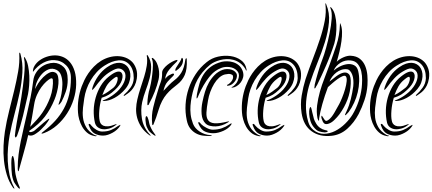

<svg xmlns="http://www.w3.org/2000/svg" viewBox="-23 -804 2561 1137"><path d="M428 -303Q427 -260 413 -215.5Q399 -171 374 -132Q349 -93 314.5 -62.5Q280 -32 238 -16Q225 -11 223 -14Q223 -17 226.5 -19Q230 -21 235 -26Q274 -56 304 -89Q334 -122 355 -160.5Q376 -199 386.5 -244Q397 -289 397 -342Q397 -389 368.5 -417.5Q340 -446 299 -448Q267 -450 233.5 -432.5Q200 -415 172 -378Q171 -397 182 -415Q193 -433 211.5 -446.5Q230 -460 254 -468Q278 -476 303 -476Q327 -476 350 -466.5Q373 -457 391 -436Q409 -415 419 -382.5Q429 -350 428 -303ZM143 -247Q129 -184 113.5 -119.5Q98 -55 78 0Q76 2 73.5 7Q71 12 69 10Q68 10 66 5Q65 3 65 0Q66 -13 69 -33Q72 -53 75.5 -74Q79 -95 83 -115.5Q87 -136 90 -151Q91 -157 95 -178.5Q99 -200 103.5 -229Q108 -258 112.5 -291.5Q117 -325 120 -357Q123 -389 123.5 -415Q124 -441 120 -455Q119 -459 119 -462.5Q119 -466 120 -466Q122 -466 124 -463Q126 -460 127 -458Q138 -440 143.5 -413Q149 -386 150.5 -356Q152 -326 149.5 -297Q147 -268 143 -247ZM179 -184Q173 -146 167.5 -115.5Q162 -85 156 -53Q179 -77 196.5 -96.5Q214 -116 227.5 -136Q241 -156 252.5 -178Q264 -200 275 -229Q284 -254 288 -283Q292 -312 290 -330Q290 -336 286.5 -339Q283 -342 274 -338Q265 -333 251 -320.5Q237 -308 222.5 -288.5Q208 -269 196 -242.5Q184 -216 179 -184ZM186 -277Q190 -290 203 -310Q216 -330 233 -347Q250 -364 269 -373.5Q288 -383 305 -374Q317 -368 321 -349.5Q325 -331 323 -308Q321 -285 314.5 -259.5Q308 -234 300 -215Q277 -158 242.5 -113Q208 -68 150 -29Q149 -24 152.5 -22.5Q156 -21 161.5 -22Q167 -23 173.5 -26Q180 -29 185 -34Q196 -43 209.5 -55Q223 -67 236 -78Q249 -89 258 -95.5Q267 -102 269 -101Q270 -100 267 -94.5Q264 -89 259 -82Q254 -75 249 -68.5Q244 -62 242 -60Q229 -46 218.5 -35.5Q208 -25 193 -15Q181 -6 169.5 -2.5Q158 1 144 -4Q133 46 117.5 100Q102 154 91 196Q88 212 85 210Q83 208 82.5 203Q82 198 82 192Q82 150 87 111Q92 72 100 32.5Q108 -7 117.5 -47.5Q127 -88 137 -132Q148 -180 157.5 -225.5Q167 -271 174 -327Q177 -351 189 -371Q201 -391 218 -404.5Q235 -418 255.5 -425Q276 -432 296 -432Q329 -431 353.5 -407.5Q378 -384 378 -332Q378 -294 366.5 -261Q355 -228 341 -201Q339 -198 332.5 -190Q326 -182 324 -184Q323 -185 325.5 -193Q328 -201 330 -206Q336 -222 341 -249Q346 -276 346.5 -304Q347 -332 339.5 -356Q332 -380 312 -390Q288 -402 265.5 -393.5Q243 -385 225.5 -366Q208 -347 197 -322.5Q186 -298 186 -277ZM98 -485Q113 -432 109.5 -373.5Q106 -315 93 -253.5Q80 -192 63 -129Q46 -66 34 -3Q28 31 24.5 70.5Q21 110 23 151Q25 192 33.5 231.5Q42 271 60 305Q64 313 61.5 313Q59 313 54 307Q30 273 17.5 231.5Q5 190 0.5 146.5Q-4 103 -2 59Q0 15 6 -25Q16 -88 31.5 -149Q47 -210 61 -268Q75 -326 84.5 -380.5Q94 -435 91 -485Q91 -492 93 -492Q94 -493 96 -490Q98 -487 98 -485ZM94 313Q91 314 87 310L83 306Q72 293 63 279Q54 265 48 232Q46 219 45 200Q44 181 44 163Q44 145 46 132Q48 119 52 120Q56 120 59 134Q62 148 63 162Q65 181 65.5 196.5Q66 212 69 228Q73 248 79 267Q85 286 93 303Q94 305 94.5 309Q95 313 94 313Z M733 -408Q741 -398 745.5 -383Q750 -368 749 -350.5Q748 -333 741 -314Q734 -295 719 -277Q690 -243 655.5 -224.5Q621 -206 593 -206Q576 -206 593 -212Q602 -215 614.5 -221.5Q627 -228 641 -237.5Q655 -247 669.5 -260Q684 -273 696 -290Q716 -318 719.5 -344.5Q723 -371 709 -385Q697 -397 681 -398.5Q665 -400 633 -381Q604 -364 581 -339Q558 -314 538 -286Q527 -272 523.5 -272Q520 -272 526 -290Q538 -325 559.5 -355Q581 -385 611 -406Q633 -421 651.5 -427Q670 -433 685.5 -432Q701 -431 713 -424.5Q725 -418 733 -408ZM787 -338Q783 -314 774.5 -297.5Q766 -281 755.5 -269.5Q745 -258 734.5 -251Q724 -244 716 -238Q712 -235 710 -237Q708 -239 713 -244Q731 -259 749.5 -284.5Q768 -310 769 -341Q769 -394 743 -422Q717 -450 678 -446.5Q639 -443 597 -416Q570 -399 549.5 -376.5Q529 -354 514 -328.5Q499 -303 489.5 -276Q480 -249 476 -222Q472 -196 468.5 -166Q465 -136 468.5 -107Q472 -78 487 -51.5Q502 -25 534 -6Q539 -3 544.5 -2Q550 -1 550 0Q550 2 545 2.5Q540 3 534 1Q509 -4 491.5 -19.5Q474 -35 463 -55Q452 -75 446 -97Q440 -119 439 -137Q433 -216 461 -293Q467 -309 476.5 -329Q486 -349 500 -369.5Q514 -390 533 -409.5Q552 -429 576 -444Q599 -458 624 -465Q649 -472 674 -471.5Q699 -471 721 -462.5Q743 -454 760 -437Q775 -421 783.5 -396Q792 -371 787 -338ZM696 -374Q708 -360 699 -330.5Q690 -301 657 -271Q639 -254 622 -243.5Q605 -233 579 -225Q568 -187 565 -150Q562 -113 567 -90Q568 -81 573.5 -72.5Q579 -64 589.5 -59.5Q600 -55 617 -56Q634 -57 659 -67Q666 -70 667.5 -68.5Q669 -67 661 -62Q643 -48 623 -42.5Q603 -37 585.5 -39Q568 -41 555.5 -51Q543 -61 539 -78Q531 -113 532 -151Q533 -189 543.5 -226Q554 -263 573.5 -295.5Q593 -328 622 -351Q676 -394 696 -374ZM686 -55Q679 -45 668.5 -35.5Q658 -26 644.5 -18.5Q631 -11 616.5 -6Q602 -1 587 -1Q561 -1 538.5 -12.5Q516 -24 504 -59Q502 -63 502 -66.5Q502 -70 504 -70Q508 -72 512 -67.5Q516 -63 520 -58Q531 -45 548.5 -35Q566 -25 582 -25Q612 -25 634 -34Q656 -43 676 -58Q681 -61 687.5 -64Q694 -67 686 -55ZM672 -347Q668 -355 643 -334Q620 -316 606.5 -292.5Q593 -269 583 -241Q602 -250 618 -261.5Q634 -273 648 -284Q663 -297 670 -318Q677 -339 672 -347Z M916 -333Q908 -299 893.5 -261.5Q879 -224 861 -192Q861 -190 858.5 -185.5Q856 -181 852 -181Q850 -181 849.5 -187Q849 -193 850 -195Q850 -211 854 -237.5Q858 -264 864 -281Q866 -287 870.5 -310Q875 -333 878.5 -361.5Q882 -390 882.5 -416.5Q883 -443 876 -456V-460Q880 -463 885 -458Q898 -447 905.5 -431Q913 -415 916.5 -397.5Q920 -380 919.5 -363Q919 -346 916 -333ZM955 -337Q966 -351 976 -357Q986 -363 996 -367Q997 -367 1001 -368Q1005 -369 1007 -366Q1009 -363 1006 -359Q1003 -355 1001 -353Q994 -346 985.5 -337.5Q977 -329 970 -321Q960 -310 954 -295.5Q948 -281 945 -266Q962 -284 977.5 -300Q993 -316 1011 -330Q1034 -347 1051 -374Q1068 -401 1075 -453Q1077 -458 1080 -459Q1083 -460 1083 -452Q1086 -394 1071 -360Q1056 -326 1026 -303Q1010 -291 994 -277Q978 -263 963.5 -246Q949 -229 937 -206Q925 -183 916 -153Q909 -130 902 -109.5Q895 -89 887 -70Q885 -63 881 -63Q878 -64 878 -73Q873 -121 884.5 -168.5Q896 -216 912 -267Q919 -292 928.5 -317Q938 -342 937 -374Q937 -385 946 -397Q955 -409 968 -419.5Q981 -430 995 -437.5Q1009 -445 1019 -448Q1028 -451 1028 -447Q1028 -443 1022 -437Q1001 -418 979.5 -392Q958 -366 955 -337ZM868 -1Q867 0 866.5 -0.5Q866 -1 861 -4Q831 -26 814 -52Q797 -78 789.5 -105.5Q782 -133 783 -160.5Q784 -188 790 -214Q798 -249 809.5 -283.5Q821 -318 831 -350.5Q841 -383 846 -414.5Q851 -446 846 -475Q846 -477 849 -478Q850 -478 851 -476.5Q852 -475 853 -474Q872 -442 872 -408.5Q872 -375 863 -340.5Q854 -306 840.5 -270.5Q827 -235 819 -199Q809 -153 817.5 -101Q826 -49 864 -8Q866 -5 868 -4Q870 -3 868 -1ZM898 0Q896 0 894 -1L890 -3Q876 -12 865 -22.5Q854 -33 846 -53Q843 -60 841 -71.5Q839 -83 838.5 -93Q838 -103 839.5 -110Q841 -117 845 -116Q848 -116 851.5 -108Q855 -100 857 -92Q859 -81 861.5 -71Q864 -61 868 -53Q879 -28 897 -5Q899 0 898 0ZM1061 -449Q1061 -428 1049 -412Q1037 -396 1020 -385Q1017 -383 1016 -385.5Q1015 -388 1015 -389Q1015 -395 1020 -403.5Q1025 -412 1031.5 -421.5Q1038 -431 1044 -441Q1050 -451 1052 -459Q1055 -464 1058 -459Q1061 -454 1061 -449Z M1209 -210Q1213 -235 1222.5 -260.5Q1232 -286 1245 -307.5Q1258 -329 1274 -343.5Q1290 -358 1308 -363Q1331 -368 1342.5 -365Q1354 -362 1356 -356Q1359 -347 1356 -338Q1353 -329 1347.5 -322Q1342 -315 1335.5 -309.5Q1329 -304 1325 -303Q1320 -301 1321.5 -298Q1323 -295 1331 -297Q1340 -298 1349 -304Q1358 -310 1365.5 -319Q1373 -328 1377 -338.5Q1381 -349 1380 -360Q1378 -371 1369.5 -379Q1361 -387 1349 -391Q1337 -395 1322 -395Q1307 -395 1294 -390Q1268 -380 1248.5 -360.5Q1229 -341 1214.5 -315.5Q1200 -290 1191 -260.5Q1182 -231 1176 -201Q1168 -164 1171 -128.5Q1174 -93 1194 -73Q1204 -63 1220 -59Q1236 -55 1254 -55.5Q1272 -56 1290.5 -62Q1309 -68 1325 -78Q1329 -80 1331.5 -82Q1334 -84 1332 -85Q1331 -86 1324 -84Q1275 -72 1248 -74Q1221 -76 1209.5 -92Q1198 -108 1199.5 -137.5Q1201 -167 1209 -210ZM1221 -4Q1189 -6 1160 -24.5Q1131 -43 1120 -71Q1109 -100 1106 -126.5Q1103 -153 1105 -178Q1109 -230 1125.5 -282.5Q1142 -335 1177 -377Q1199 -403 1221 -420.5Q1243 -438 1279 -448Q1297 -453 1318 -454Q1339 -455 1359.5 -449.5Q1380 -444 1398 -431Q1416 -418 1430 -396Q1433 -386 1436 -386Q1439 -389 1436 -397Q1430 -429 1403.5 -448Q1377 -467 1341.5 -472Q1306 -477 1268 -468.5Q1230 -460 1201 -436Q1162 -405 1135.5 -364.5Q1109 -324 1094 -279Q1079 -234 1076 -186Q1073 -138 1083 -92Q1089 -62 1103.5 -43.5Q1118 -25 1137 -14.5Q1156 -4 1178 -1Q1200 2 1222 1Q1228 1 1229.5 0Q1231 -1 1231 -2Q1231 -4 1221 -4ZM1143 -245Q1143 -244 1142.5 -240Q1142 -236 1141.5 -232Q1141 -228 1141 -224.5Q1141 -221 1143 -221Q1145 -221 1149.5 -231Q1154 -241 1154 -242Q1180 -302 1216 -348Q1219 -351 1228 -361.5Q1237 -372 1252 -383Q1267 -394 1288 -402Q1309 -410 1335 -407Q1362 -404 1379 -387Q1396 -370 1391 -347Q1387 -325 1375.5 -310Q1364 -295 1353 -290Q1345 -287 1348.5 -286Q1352 -285 1354 -285Q1366 -286 1379.5 -294.5Q1393 -303 1403 -316.5Q1413 -330 1417 -347Q1421 -364 1414 -384Q1406 -405 1391 -417.5Q1376 -430 1358 -435.5Q1340 -441 1321.5 -441Q1303 -441 1290 -438Q1252 -428 1226 -409Q1200 -390 1183.5 -364.5Q1167 -339 1158 -308.5Q1149 -278 1143 -245ZM1345 -64Q1349 -70 1348.5 -72Q1348 -74 1346 -73.5Q1344 -73 1340.5 -70.5Q1337 -68 1335 -67Q1315 -53 1290.5 -44.5Q1266 -36 1236 -36Q1221 -36 1200.5 -46.5Q1180 -57 1169 -68Q1165 -73 1160.5 -77.5Q1156 -82 1153 -81Q1149 -77 1153 -70Q1168 -35 1191 -25Q1214 -15 1240 -15Q1255 -15 1270.5 -19Q1286 -23 1300.5 -29.5Q1315 -36 1326.5 -45Q1338 -54 1345 -64Z M1704 -408Q1712 -398 1716.5 -383Q1721 -368 1720 -350.5Q1719 -333 1712 -314Q1705 -295 1690 -277Q1661 -243 1626.5 -224.5Q1592 -206 1564 -206Q1547 -206 1564 -212Q1573 -215 1585.5 -221.5Q1598 -228 1612 -237.5Q1626 -247 1640.5 -260Q1655 -273 1667 -290Q1687 -318 1690.5 -344.5Q1694 -371 1680 -385Q1668 -397 1652 -398.5Q1636 -400 1604 -381Q1575 -364 1552 -339Q1529 -314 1509 -286Q1498 -272 1494.5 -272Q1491 -272 1497 -290Q1509 -325 1530.5 -355Q1552 -385 1582 -406Q1604 -421 1622.5 -427Q1641 -433 1656.5 -432Q1672 -431 1684 -424.5Q1696 -418 1704 -408ZM1758 -338Q1754 -314 1745.5 -297.5Q1737 -281 1726.5 -269.5Q1716 -258 1705.5 -251Q1695 -244 1687 -238Q1683 -235 1681 -237Q1679 -239 1684 -244Q1702 -259 1720.5 -284.5Q1739 -310 1740 -341Q1740 -394 1714 -422Q1688 -450 1649 -446.5Q1610 -443 1568 -416Q1541 -399 1520.5 -376.5Q1500 -354 1485 -328.5Q1470 -303 1460.5 -276Q1451 -249 1447 -222Q1443 -196 1439.5 -166Q1436 -136 1439.5 -107Q1443 -78 1458 -51.5Q1473 -25 1505 -6Q1510 -3 1515.5 -2Q1521 -1 1521 0Q1521 2 1516 2.5Q1511 3 1505 1Q1480 -4 1462.5 -19.5Q1445 -35 1434 -55Q1423 -75 1417 -97Q1411 -119 1410 -137Q1404 -216 1432 -293Q1438 -309 1447.5 -329Q1457 -349 1471 -369.5Q1485 -390 1504 -409.5Q1523 -429 1547 -444Q1570 -458 1595 -465Q1620 -472 1645 -471.5Q1670 -471 1692 -462.5Q1714 -454 1731 -437Q1746 -421 1754.5 -396Q1763 -371 1758 -338ZM1667 -374Q1679 -360 1670 -330.5Q1661 -301 1628 -271Q1610 -254 1593 -243.5Q1576 -233 1550 -225Q1539 -187 1536 -150Q1533 -113 1538 -90Q1539 -81 1544.5 -72.5Q1550 -64 1560.5 -59.5Q1571 -55 1588 -56Q1605 -57 1630 -67Q1637 -70 1638.5 -68.5Q1640 -67 1632 -62Q1614 -48 1594 -42.5Q1574 -37 1556.5 -39Q1539 -41 1526.5 -51Q1514 -61 1510 -78Q1502 -113 1503 -151Q1504 -189 1514.5 -226Q1525 -263 1544.5 -295.5Q1564 -328 1593 -351Q1647 -394 1667 -374ZM1657 -55Q1650 -45 1639.5 -35.5Q1629 -26 1615.5 -18.5Q1602 -11 1587.5 -6Q1573 -1 1558 -1Q1532 -1 1509.5 -12.5Q1487 -24 1475 -59Q1473 -63 1473 -66.5Q1473 -70 1475 -70Q1479 -72 1483 -67.5Q1487 -63 1491 -58Q1502 -45 1519.5 -35Q1537 -25 1553 -25Q1583 -25 1605 -34Q1627 -43 1647 -58Q1652 -61 1658.5 -64Q1665 -67 1657 -55ZM1643 -347Q1639 -355 1614 -334Q1591 -316 1577.5 -292.5Q1564 -269 1554 -241Q1573 -250 1589 -261.5Q1605 -273 1619 -284Q1634 -297 1641 -318Q1648 -339 1643 -347Z M1986 -188Q1973 -164 1957 -136.5Q1941 -109 1926 -97Q1911 -85 1905 -89Q1899 -93 1891 -107Q1883 -119 1883 -119Q1880 -118 1880 -112Q1880 -106 1882 -101Q1888 -81 1896.5 -73.5Q1905 -66 1921 -71Q1939 -76 1956.5 -93Q1974 -110 1987 -127Q2017 -168 2034.5 -214Q2052 -260 2054 -308Q2056 -352 2043 -365Q2030 -378 2010.5 -373.5Q1991 -369 1968.5 -352.5Q1946 -336 1928 -321Q1934 -336 1944.5 -350Q1955 -364 1968.5 -374.5Q1982 -385 1998.5 -390.5Q2015 -396 2032 -394Q2042 -393 2050 -384Q2058 -375 2063 -361.5Q2068 -348 2069.5 -330Q2071 -312 2069 -293Q2064 -255 2054.5 -217Q2045 -179 2030 -147Q2028 -142 2023.5 -133Q2019 -124 2021 -122Q2023 -120 2030.5 -128.5Q2038 -137 2042 -141Q2060 -165 2074 -195.5Q2088 -226 2095.5 -258Q2103 -290 2104 -322.5Q2105 -355 2098 -384Q2092 -409 2073.5 -418Q2055 -427 2033 -424Q2011 -421 1989 -410Q1967 -399 1953 -386Q1959 -401 1969.5 -412.5Q1980 -424 1993.5 -432.5Q2007 -441 2022.5 -444.5Q2038 -448 2054 -446Q2082 -443 2096.5 -424Q2111 -405 2116.5 -380.5Q2122 -356 2121.5 -329.5Q2121 -303 2119 -285Q2114 -243 2100 -202Q2086 -161 2065 -126Q2048 -98 2020.5 -71Q1993 -44 1961 -28Q1929 -12 1895 -11.5Q1861 -11 1831 -36Q1811 -53 1802.5 -81.5Q1794 -110 1791 -136Q1786 -181 1792.5 -226.5Q1799 -272 1812 -311Q1832 -372 1857.5 -434Q1883 -496 1901.5 -556Q1920 -616 1925 -672Q1930 -728 1909 -778Q1908 -780 1907.5 -782Q1907 -784 1906 -784Q1903 -783 1903.5 -782Q1904 -781 1904 -780Q1910 -732 1900 -680Q1890 -628 1871.5 -572Q1853 -516 1830 -456.5Q1807 -397 1786 -334Q1772 -289 1763.5 -238Q1755 -187 1763 -134Q1774 -62 1822 -27Q1870 8 1942 0Q1994 -6 2034 -42Q2074 -78 2101 -129Q2121 -168 2135.5 -211.5Q2150 -255 2153 -300Q2155 -328 2152.5 -358Q2150 -388 2139.5 -413.5Q2129 -439 2108.5 -455.5Q2088 -472 2054 -474Q2034 -475 2009.5 -464Q1985 -453 1971 -438Q1980 -468 1987.5 -499.5Q1995 -531 1999 -560Q2003 -589 2002.5 -614.5Q2002 -640 1995 -658Q1993 -666 1991 -666Q1990 -666 1990 -658Q1988 -594 1969 -536.5Q1950 -479 1931 -427Q1916 -385 1899.5 -343.5Q1883 -302 1871.5 -261Q1860 -220 1855 -180.5Q1850 -141 1857 -104Q1858 -100 1860.5 -94.5Q1863 -89 1865 -89Q1867 -89 1866.5 -94Q1866 -99 1867 -104Q1872 -139 1886 -188.5Q1900 -238 1919 -288Q1930 -298 1945.5 -311.5Q1961 -325 1976.5 -336Q1992 -347 2005 -352.5Q2018 -358 2024 -353Q2032 -345 2030 -323.5Q2028 -302 2020.5 -276Q2013 -250 2003 -225.5Q1993 -201 1986 -188ZM1957 -547Q1963 -568 1966.5 -597.5Q1970 -627 1969 -656.5Q1968 -686 1961.5 -712.5Q1955 -739 1942 -755Q1940 -757 1938 -759.5Q1936 -762 1934 -762Q1931 -762 1935 -752Q1944 -732 1941 -692.5Q1938 -653 1929 -608Q1920 -563 1908 -520Q1896 -477 1886 -452Q1880 -438 1873.5 -418Q1867 -398 1861 -377.5Q1855 -357 1849.5 -337.5Q1844 -318 1841 -304Q1841 -299 1839.5 -290Q1838 -281 1839 -281Q1844 -279 1847.5 -288Q1851 -297 1854 -299Q1882 -356 1909.5 -419.5Q1937 -483 1957 -547ZM1850 -71Q1859 -56 1873 -46.5Q1887 -37 1901 -34Q1906 -33 1912 -31.5Q1918 -30 1918 -26Q1917 -23 1909 -21Q1905 -20 1900 -20Q1883 -21 1866.5 -26Q1850 -31 1832 -55Q1820 -71 1814.5 -91Q1809 -111 1808 -129Q1807 -147 1809.5 -159Q1812 -171 1817 -170Q1818 -170 1820 -164.5Q1822 -159 1823.5 -151.5Q1825 -144 1826.5 -137.5Q1828 -131 1829 -128Q1833 -111 1836 -100Q1839 -89 1850 -71Z M2463 -408Q2471 -398 2475.5 -383Q2480 -368 2479 -350.5Q2478 -333 2471 -314Q2464 -295 2449 -277Q2420 -243 2385.5 -224.5Q2351 -206 2323 -206Q2306 -206 2323 -212Q2332 -215 2344.5 -221.5Q2357 -228 2371 -237.5Q2385 -247 2399.5 -260Q2414 -273 2426 -290Q2446 -318 2449.5 -344.5Q2453 -371 2439 -385Q2427 -397 2411 -398.5Q2395 -400 2363 -381Q2334 -364 2311 -339Q2288 -314 2268 -286Q2257 -272 2253.5 -272Q2250 -272 2256 -290Q2268 -325 2289.5 -355Q2311 -385 2341 -406Q2363 -421 2381.5 -427Q2400 -433 2415.5 -432Q2431 -431 2443 -424.5Q2455 -418 2463 -408ZM2517 -338Q2513 -314 2504.5 -297.5Q2496 -281 2485.5 -269.5Q2475 -258 2464.5 -251Q2454 -244 2446 -238Q2442 -235 2440 -237Q2438 -239 2443 -244Q2461 -259 2479.5 -284.5Q2498 -310 2499 -341Q2499 -394 2473 -422Q2447 -450 2408 -446.5Q2369 -443 2327 -416Q2300 -399 2279.5 -376.5Q2259 -354 2244 -328.5Q2229 -303 2219.5 -276Q2210 -249 2206 -222Q2202 -196 2198.5 -166Q2195 -136 2198.5 -107Q2202 -78 2217 -51.5Q2232 -25 2264 -6Q2269 -3 2274.5 -2Q2280 -1 2280 0Q2280 2 2275 2.5Q2270 3 2264 1Q2239 -4 2221.5 -19.5Q2204 -35 2193 -55Q2182 -75 2176 -97Q2170 -119 2169 -137Q2163 -216 2191 -293Q2197 -309 2206.5 -329Q2216 -349 2230 -369.5Q2244 -390 2263 -409.5Q2282 -429 2306 -444Q2329 -458 2354 -465Q2379 -472 2404 -471.5Q2429 -471 2451 -462.5Q2473 -454 2490 -437Q2505 -421 2513.5 -396Q2522 -371 2517 -338ZM2426 -374Q2438 -360 2429 -330.5Q2420 -301 2387 -271Q2369 -254 2352 -243.5Q2335 -233 2309 -225Q2298 -187 2295 -150Q2292 -113 2297 -90Q2298 -81 2303.5 -72.5Q2309 -64 2319.5 -59.5Q2330 -55 2347 -56Q2364 -57 2389 -67Q2396 -70 2397.5 -68.5Q2399 -67 2391 -62Q2373 -48 2353 -42.5Q2333 -37 2315.5 -39Q2298 -41 2285.5 -51Q2273 -61 2269 -78Q2261 -113 2262 -151Q2263 -189 2273.5 -226Q2284 -263 2303.5 -295.5Q2323 -328 2352 -351Q2406 -394 2426 -374ZM2416 -55Q2409 -45 2398.5 -35.5Q2388 -26 2374.5 -18.5Q2361 -11 2346.5 -6Q2332 -1 2317 -1Q2291 -1 2268.5 -12.5Q2246 -24 2234 -59Q2232 -63 2232 -66.5Q2232 -70 2234 -70Q2238 -72 2242 -67.5Q2246 -63 2250 -58Q2261 -45 2278.5 -35Q2296 -25 2312 -25Q2342 -25 2364 -34Q2386 -43 2406 -58Q2411 -61 2417.5 -64Q2424 -67 2416 -55ZM2402 -347Q2398 -355 2373 -334Q2350 -316 2336.5 -292.5Q2323 -269 2313 -241Q2332 -250 2348 -261.5Q2364 -273 2378 -284Q2393 -297 2400 -318Q2407 -339 2402 -347Z"/></svg>

Font: Akronim
Style: Regular
Weight: 400
Designer: Grzegorz Klimczewski
Foundry: Fonty.PL
Version: Version 1.001